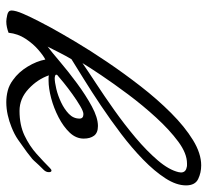

<svg xmlns="http://www.w3.org/2000/svg" viewBox="-44 -598 644 595"><g transform="rotate(90 277.5 -301.0)"><path d="M47 1Q40 1 26.5 -2Q13 -5 13 -15Q13 -28 23.5 -52Q34 -76 46.5 -100Q59 -124 66 -137Q83 -168 110 -213.5Q137 -259 172.5 -311.5Q208 -364 248 -415.5Q288 -467 330.5 -509.5Q373 -552 414.5 -577.5Q456 -603 493 -603Q516 -603 535.5 -593.5Q555 -584 555 -556Q555 -526 533 -492Q511 -458 475 -423Q439 -388 395.5 -355Q352 -322 308 -292.5Q264 -263 226 -239.5Q188 -216 164 -201Q156 -188 144 -164.5Q132 -141 125 -127Q142 -140 172 -165.5Q202 -191 238.5 -218Q275 -245 310 -264Q345 -283 371 -283Q392 -283 401 -271Q410 -259 410 -239Q410 -215 391.5 -195.5Q373 -176 344 -161Q315 -146 284.5 -138Q254 -130 230 -130Q226 -130 222 -130Q218 -130 214 -131Q226 -96 256 -68Q286 -40 324 -40Q368 -40 400.5 -55.5Q433 -71 457.5 -93Q482 -115 501 -134Q506 -139 509 -139Q514 -139 514 -131Q514 -122 507 -115Q490 -98 484 -91Q478 -84 473 -79.5Q468 -75 452 -63Q430 -47 413.5 -35.5Q397 -24 374 -15Q357 -8 337 -3.5Q317 1 297 1Q279 1 261.5 -3.5Q244 -8 228 -20Q204 -37 187 -65Q170 -93 165 -120Q153 -114 134.5 -98Q116 -82 100.5 -58.5Q85 -35 82 -6Q74 -3 65 -1Q56 1 47 1ZM176 -235Q199 -251 238 -276.5Q277 -302 321.5 -333.5Q366 -365 407 -399.5Q448 -434 477.5 -468.5Q507 -503 514 -533Q514 -535 514.5 -537Q515 -539 515 -540Q515 -555 499 -558Q496 -559 493 -559Q490 -559 487 -559Q456 -559 419.5 -532Q383 -505 345 -463.5Q307 -422 273 -376.5Q239 -331 213.5 -293Q188 -255 176 -235ZM222 -149Q235 -149 256 -154Q277 -159 298 -169Q319 -179 333.5 -193Q348 -207 348 -226Q348 -238 334 -238Q326 -238 309 -228Q292 -218 272.5 -204Q253 -190 237 -177Q221 -164 213 -157Q212 -156 212 -154Q212 -151 216 -150Q220 -149 222 -149Z"/></g></svg>

Font: Corinthia
Style: Bold
Weight: 700
Designer: Robert E. Leuschke
Foundry: Robert E. Leuschke
Version: Version 1.013; ttfautohint (v1.8.3)